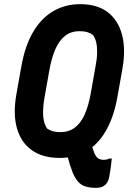

<svg xmlns="http://www.w3.org/2000/svg" viewBox="-20 -740 640 924"><path d="M402 -102Q409 -78 416.5 -54Q424 -30 433 -6Q441 14 451.5 21.5Q462 29 478 29Q487 29 493.5 27.5Q500 26 506 23H518Q516 45 513 66Q510 87 506 110Q503 126 497 136.5Q491 147 482 153Q475 159 464 161.5Q453 164 441 164Q412 164 390.5 157Q369 150 355 133.5Q341 117 330 91Q316 55 307 19.5Q298 -16 291 -55ZM366 -720Q447 -720 497.5 -682Q548 -644 567 -574Q586 -504 569 -408L545 -273Q527 -174 488.5 -108.5Q450 -43 394 -11.5Q338 20 267 20Q186 20 133.5 -17Q81 -54 61.5 -123Q42 -192 59 -287L83 -422Q101 -522 140.5 -588Q180 -654 237.5 -687Q295 -720 366 -720ZM194 -269Q185 -218 188 -180.5Q191 -143 207 -121Q219 -113 234 -108.5Q249 -104 270 -104Q310 -104 339 -125Q368 -146 387 -188Q406 -230 417 -292L440 -422Q447 -458 447.5 -486Q448 -514 443 -536Q438 -558 427 -572Q415 -581 399.5 -585.5Q384 -590 361 -590Q323 -590 294.5 -568.5Q266 -547 247 -504.5Q228 -462 217 -399Z"/></svg>

Font: Rec Mono Semicasual
Style: Bold Italic
Weight: 700
Italic angle: -10°
Version: Version 1.085; ttfautohint (v1.8.4.7-5d5b)